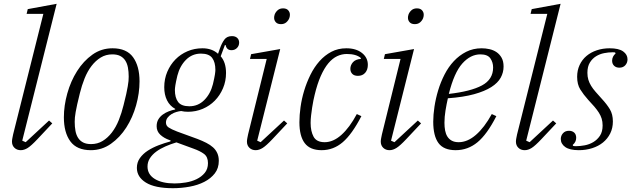

<svg xmlns="http://www.w3.org/2000/svg" viewBox="-20 -778 3326 1010"><path d="M89 12Q69 12 56 -0.5Q43 -13 43 -33Q43 -41 45 -51Q47 -61 49 -71L208 -705H120L126 -730L278 -758L97 -38L115 -30L238 -144L255 -129L177 -46Q144 -11 125.5 0.5Q107 12 89 12Z M459 -20Q493 -20 520 -36.5Q547 -53 568.5 -81Q590 -109 605 -146.5Q620 -184 630 -225Q639 -259 644 -283Q649 -307 652 -323.5Q655 -340 656 -352Q657 -364 657 -375Q657 -401 653 -422.5Q649 -444 639 -459.5Q629 -475 612.5 -483.5Q596 -492 571 -492Q537 -492 510 -475.5Q483 -459 461.5 -431Q440 -403 425 -365.5Q410 -328 400 -287Q391 -252 386 -228.5Q381 -205 378 -188.5Q375 -172 374 -160Q373 -148 373 -137Q373 -111 377 -89.5Q381 -68 391 -52.5Q401 -37 417.5 -28.5Q434 -20 459 -20ZM458 12Q384 12 350 -34.5Q316 -81 316 -161Q316 -222 334 -286.5Q352 -351 385.5 -404Q419 -457 466 -490.5Q513 -524 572 -524Q646 -524 680 -477Q714 -430 714 -350Q714 -288 696 -224Q678 -160 644.5 -107.5Q611 -55 563.5 -21.5Q516 12 458 12Z M890 212Q795 212 747.5 182.5Q700 153 700 105Q700 76 716 53.5Q732 31 757.5 14.5Q783 -2 814.5 -14Q846 -26 876 -34L878 -39L872 -41Q843 -51 823.5 -69Q804 -87 804 -114Q804 -135 813 -150Q822 -165 836.5 -175.5Q851 -186 868 -192.5Q885 -199 901 -202L902 -205Q873 -221 858.5 -250.5Q844 -280 844 -319Q844 -363 860 -400.5Q876 -438 903 -465.5Q930 -493 966.5 -508.5Q1003 -524 1045 -524Q1095 -524 1127 -495L1136 -521Q1147 -552 1160.5 -570Q1174 -588 1200 -588Q1218 -588 1228 -578.5Q1238 -569 1238 -554Q1238 -537 1226.5 -525.5Q1215 -514 1198 -514Q1172 -514 1167 -541H1163L1141 -482Q1169 -450 1169 -394Q1169 -351 1153 -313.5Q1137 -276 1110 -248.5Q1083 -221 1046.5 -205.5Q1010 -190 969 -190Q949 -190 933 -194Q922 -193 908 -189Q894 -185 882 -177.5Q870 -170 861.5 -159Q853 -148 853 -133Q853 -117 867 -107.5Q881 -98 912 -86L1019 -47Q1045 -37 1065.5 -26.5Q1086 -16 1100.5 -3Q1115 10 1123 27.5Q1131 45 1131 68Q1131 107 1110 134Q1089 161 1055 178.5Q1021 196 977.5 204Q934 212 890 212ZM976 -219Q1022 -219 1054.5 -251.5Q1087 -284 1100 -335Q1108 -369 1110.5 -385.5Q1113 -402 1113 -410Q1113 -451 1096 -473.5Q1079 -496 1037 -496Q991 -496 958.5 -463.5Q926 -431 913 -380Q905 -346 902.5 -329.5Q900 -313 900 -305Q900 -264 917 -241.5Q934 -219 976 -219ZM899 187Q926 187 957 182Q988 177 1014 164.5Q1040 152 1057 131.5Q1074 111 1074 80Q1074 47 1053 31.5Q1032 16 998 4L908 -29Q878 -20 850.5 -8Q823 4 802 19.5Q781 35 768.5 54.5Q756 74 756 98Q756 140 794.5 163.5Q833 187 899 187Z M1325 12Q1305 12 1292 -0.5Q1279 -13 1279 -33Q1279 -41 1281 -51Q1283 -61 1285 -71L1383 -468H1295L1301 -493L1454 -520L1333 -38L1351 -30L1474 -144L1491 -129L1413 -46Q1381 -12 1362 0Q1343 12 1325 12ZM1458 -651Q1440 -651 1431 -661Q1422 -671 1422 -684Q1422 -688 1422.5 -692Q1423 -696 1425 -702Q1430 -715 1441 -724.5Q1452 -734 1469 -734Q1487 -734 1496 -724Q1505 -714 1505 -701Q1505 -697 1504.5 -693Q1504 -689 1502 -683Q1497 -670 1486 -660.5Q1475 -651 1458 -651Z M1672 12Q1611 12 1583 -25Q1555 -62 1555 -135Q1555 -172 1561 -215Q1567 -258 1580 -301Q1593 -344 1613 -384.5Q1633 -425 1660.5 -456Q1688 -487 1723 -505.5Q1758 -524 1802 -524Q1853 -524 1884 -499.5Q1915 -475 1915 -437Q1915 -411 1901 -395Q1887 -379 1863 -379Q1843 -379 1833 -389.5Q1823 -400 1823 -416Q1823 -435 1836.5 -450.5Q1850 -466 1878 -468V-473Q1854 -494 1804 -494Q1778 -494 1753.5 -482.5Q1729 -471 1707.5 -445.5Q1686 -420 1667.5 -378.5Q1649 -337 1635 -278Q1632 -266 1628.5 -249Q1625 -232 1622 -212Q1619 -192 1616.5 -171Q1614 -150 1614 -131Q1614 -88 1629.5 -59Q1645 -30 1688 -30Q1733 -30 1776 -68.5Q1819 -107 1857 -178L1881 -167Q1832 -72 1783 -30Q1734 12 1672 12Z M2029 12Q2009 12 1996 -0.5Q1983 -13 1983 -33Q1983 -41 1985 -51Q1987 -61 1989 -71L2087 -468H1999L2005 -493L2158 -520L2037 -38L2055 -30L2178 -144L2195 -129L2117 -46Q2085 -12 2066 0Q2047 12 2029 12ZM2162 -651Q2144 -651 2135 -661Q2126 -671 2126 -684Q2126 -688 2126.5 -692Q2127 -696 2129 -702Q2134 -715 2145 -724.5Q2156 -734 2173 -734Q2191 -734 2200 -724Q2209 -714 2209 -701Q2209 -697 2208.5 -693Q2208 -689 2206 -683Q2201 -670 2190 -660.5Q2179 -651 2162 -651Z M2377 12Q2314 12 2286.5 -25.5Q2259 -63 2259 -138Q2259 -174 2265.5 -217Q2272 -260 2285 -303Q2298 -346 2318.5 -386Q2339 -426 2367.5 -456.5Q2396 -487 2432.5 -505.5Q2469 -524 2514 -524Q2534 -524 2554.5 -519.5Q2575 -515 2591.5 -504Q2608 -493 2618.5 -474.5Q2629 -456 2629 -428Q2629 -397 2614 -369.5Q2599 -342 2564.5 -320Q2530 -298 2474 -282.5Q2418 -267 2336 -261Q2329 -230 2323.5 -196.5Q2318 -163 2318 -132Q2318 -110 2321.5 -91.5Q2325 -73 2333.5 -59.5Q2342 -46 2356.5 -38Q2371 -30 2393 -30Q2439 -30 2483.5 -68.5Q2528 -107 2567 -178L2591 -167Q2542 -71 2491.5 -29.5Q2441 12 2377 12ZM2341 -284Q2456 -297 2515 -328.5Q2574 -360 2574 -423Q2574 -450 2559.5 -471Q2545 -492 2507 -492Q2455 -492 2412 -444Q2369 -396 2341 -284Z M2740 12Q2720 12 2707 -0.5Q2694 -13 2694 -33Q2694 -41 2696 -51Q2698 -61 2700 -71L2859 -705H2771L2777 -730L2929 -758L2748 -38L2766 -30L2889 -144L2906 -129L2828 -46Q2795 -11 2776.5 0.5Q2758 12 2740 12Z M3025 12Q2977 12 2953.5 -4.5Q2930 -21 2930 -47Q2930 -64 2941.5 -77Q2953 -90 2973 -90Q2990 -90 3000.5 -80.5Q3011 -71 3011 -53Q3011 -31 2993 -16L2994 -11Q2998 -9 3010 -9Q3031 -9 3055.5 -13.5Q3080 -18 3101 -30.5Q3122 -43 3136 -64Q3150 -85 3150 -118Q3150 -138 3145 -154Q3140 -170 3130.5 -185Q3121 -200 3107 -216.5Q3093 -233 3074 -253Q3049 -281 3032.5 -307.5Q3016 -334 3016 -374Q3016 -408 3029 -436Q3042 -464 3065 -483.5Q3088 -503 3119.5 -513.5Q3151 -524 3187 -524Q3235 -524 3258 -507.5Q3281 -491 3281 -466Q3281 -448 3269.5 -435Q3258 -422 3238 -422Q3221 -422 3210.5 -432Q3200 -442 3200 -459Q3200 -470 3205 -480Q3210 -490 3218 -496L3216 -502Q3213 -503 3202 -503Q3181 -503 3158 -498.5Q3135 -494 3115.5 -482Q3096 -470 3083 -449Q3070 -428 3070 -395Q3070 -375 3075 -358.5Q3080 -342 3089.5 -326.5Q3099 -311 3113 -295Q3127 -279 3146 -258Q3172 -230 3188 -203.5Q3204 -177 3204 -139Q3204 -104 3190 -76Q3176 -48 3152 -28.5Q3128 -9 3095 1.5Q3062 12 3025 12Z"/></svg>

Font: IBM Plex Serif Light
Style: Italic
Weight: 300
Italic angle: -14°
Designer: Mike Abbink, Paul van der Laan, Pieter van Rosmalen
Foundry: Bold Monday
Version: Version 3.001